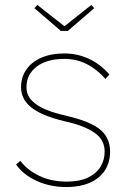

<svg xmlns="http://www.w3.org/2000/svg" viewBox="-20 -746 519 776"><path d="M45 -81 62 -96Q91 -58 139.5 -35Q188 -12 250 -12Q302 -12 336 -28.5Q370 -45 386.5 -72.5Q403 -100 403 -133Q403 -182 361 -210Q341 -224 311.5 -235.5Q282 -247 241 -256Q148 -278 105 -313Q65 -346 65 -393Q65 -434 86.5 -465Q108 -496 147.5 -513Q187 -530 240 -530Q293 -530 340 -508Q387 -486 422 -445L406 -427Q372 -466 330.5 -487Q289 -508 240 -508Q169 -508 128 -476.5Q87 -445 87 -394Q87 -356 117 -332Q136 -315 168 -302Q200 -289 245 -279Q291 -268 324 -255.5Q357 -243 379 -227Q425 -193 425 -133Q425 -90 404 -57.5Q383 -25 343 -7.5Q303 10 248 10Q183 10 129 -14.5Q75 -39 45 -81ZM119 -713 131 -726 248 -634H233L349 -726L361 -713L254 -621H226Z"/></svg>

Font: Easer Grotesk Variable
Style: Regular
Weight: 400
Designer: Boardeaser, Bonnie Shaver-Troup, Thomas Jockin
Foundry: Lexend
Version: Version 1.001;Glyphs 3.1.2 (3151)